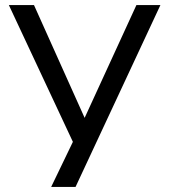

<svg xmlns="http://www.w3.org/2000/svg" viewBox="-20 -740 668 760"><path d="M279 0 615 -720H520L315 -273.5L114.5 -720H15L268.5 -178.5L182.5 0Z"/></svg>

Font: Hauora Medium
Style: Regular
Weight: 500
Designer: Wayne Shih
Foundry: WCYS
Version: Version 1.001;hotconv 1.0.109;makeotfexe 2.5.65596